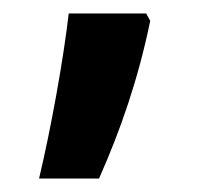

<svg xmlns="http://www.w3.org/2000/svg" viewBox="-20 -135 309 285"><path d="M197 -115H82C74 -46 56 54 38 130H127C159 58 185 -17 203 -104Z"/></svg>

Font: Noto Sans Tamil Condensed SemiBold
Style: Regular
Weight: 600
Width: 3
Designer: Jelle Bosma - Monotype Design Team
Foundry: Monotype Imaging Inc.
Version: Version 2.004